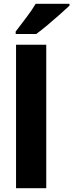

<svg xmlns="http://www.w3.org/2000/svg" viewBox="-20 -997 388 1017"><path d="M225 0H65V-760H225ZM348 -967Q329 -949 297.5 -921Q266 -893 232 -864.5Q198 -836 172 -817H63V-830Q88 -863 118.5 -903Q149 -943 169 -977H348Z"/></svg>

Font: Noto Sans Arabic SemCond ExtBd
Style: Regular
Weight: 800
Width: 4
Designer: Monotype Design Team, Nadine Chahine, Nizar Qandah and Khaled Hosny
Foundry: Monotype Imaging Inc.
Version: Version 2.012; ttfautohint (v1.8.4.7-5d5b)